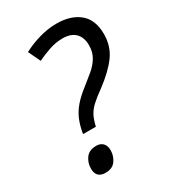

<svg xmlns="http://www.w3.org/2000/svg" viewBox="-181 -815 817 921"><g transform="rotate(-30 227.0 -355.0)"><path d="M127 -201Q134 -244 147.5 -276Q161 -308 184.5 -335.5Q208 -363 244 -391Q276 -416 303.5 -439Q331 -462 348 -490Q365 -518 365 -556Q365 -600 341 -624Q317 -648 271 -648Q233 -648 196.5 -635.5Q160 -623 127 -607L95 -674Q136 -696 185 -710Q234 -724 281 -724Q360 -724 407 -685Q454 -646 454 -567Q454 -500 417.5 -450Q381 -400 311 -348Q272 -320 250.5 -300Q229 -280 217.5 -258Q206 -236 198 -201ZM129 14Q77 14 77 -38Q77 -71 95.5 -96Q114 -121 154 -121Q176 -121 189.5 -107.5Q203 -94 203 -68Q203 -37 185 -11.5Q167 14 129 14Z"/></g></svg>

Font: Noto IKEA Latin
Style: Italic
Weight: 400
Italic angle: -12°
Designer: Monotype Design Team
Foundry: Monotype Imaging Inc.
Version: Version 1.0